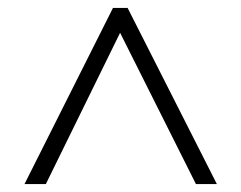

<svg xmlns="http://www.w3.org/2000/svg" viewBox="-20 -739 611 486"><path d="M42 -273 266 -719H303L529 -273H476L284 -656L96 -273Z"/></svg>

Font: Noto Sans Arabic UI Lt
Style: Regular
Weight: 300
Designer: Monotype Design Team, Nadine Chahine and Nizar Qandah
Foundry: Monotype Imaging Inc.
Version: Version 2.010; ttfautohint (v1.8.4.7-5d5b)